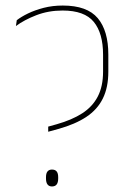

<svg xmlns="http://www.w3.org/2000/svg" viewBox="-20 -667 470 693"><path d="M190.5 -201.5 154 -191.5V-210L184.5 -218.5Q239.5 -234 276.8 -258Q314 -282 333 -318.8Q352 -355.5 352 -408.5V-469.5Q352 -547 318.5 -588Q285 -629 206 -629Q154.5 -629 110.8 -612Q67 -595 37.5 -573L40.5 -594Q56.5 -606.5 81.2 -618.5Q106 -630.5 138 -638.8Q170 -647 206.5 -647Q294.5 -647 332.8 -601.5Q371 -556 371 -470V-408.5Q371 -351.5 351.2 -311.5Q331.5 -271.5 291.5 -245Q251.5 -218.5 190.5 -201.5ZM167.5 6Q157 6 151.5 -1.2Q146 -8.5 146 -22.5V-27.5Q146 -41.5 151.5 -48.2Q157 -55 167.5 -55Q179 -55 184.5 -48.2Q190 -41.5 190 -27.5V-22.5Q190 -8.5 184.5 -1.2Q179 6 167.5 6Z"/></svg>

Font: Anek Malayalam Medium Thin
Style: Regular
Weight: 250
Version: Version 1.003